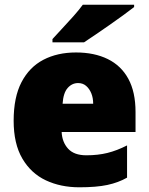

<svg xmlns="http://www.w3.org/2000/svg" viewBox="-20 -786 635 816"><path d="M303 -563Q381 -563 438 -535Q495 -507 525.5 -451Q556 -395 556 -310V-225H242Q244 -182 269.5 -154Q295 -126 347 -126Q396 -126 436.5 -136Q477 -146 520 -168V-31Q483 -10 436.5 0Q390 10 317 10Q238 10 175 -19.5Q112 -49 75 -112Q38 -175 38 -273Q38 -373 71.5 -437Q105 -501 164.5 -532Q224 -563 303 -563ZM312 -433Q286 -433 267.5 -412Q249 -391 246 -345H376Q376 -370 368 -389.5Q360 -409 346 -421Q332 -433 312 -433ZM550 -756Q532 -742 504 -721.5Q476 -701 445 -679.5Q414 -658 385.5 -638.5Q357 -619 337 -606H203V-620Q220 -639 244 -664.5Q268 -690 292 -717Q316 -744 332 -766H550Z"/></svg>

Font: Noto Sans Display Black
Style: Regular
Weight: 900
Designer: Monotype Design Team
Foundry: Monotype Imaging Inc.
Version: Version 2.003